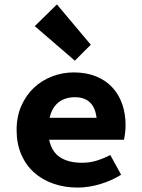

<svg xmlns="http://www.w3.org/2000/svg" viewBox="-20 -835 640 867"><path d="M330 12Q272 12 221.5 -5.5Q171 -23 134 -56Q97 -89 76 -137.5Q55 -186 55 -248Q55 -309 76.5 -357.5Q98 -406 134 -439.5Q170 -473 216.5 -490.5Q263 -508 313 -508Q370 -508 414 -490Q458 -472 487.5 -440Q517 -408 532 -364.5Q547 -321 547 -270Q547 -250 544.5 -231.5Q542 -213 540 -204H202Q213 -150 251 -125Q289 -100 350 -100Q384 -100 414.5 -109Q445 -118 478 -135L527 -46Q484 -19 432 -3.5Q380 12 330 12ZM318 -396Q274 -396 244.5 -373Q215 -350 204 -303H416Q405 -396 318 -396ZM318 -561 137 -717 237 -815 390 -633Z"/></svg>

Font: Source Code Pro
Style: Bold
Weight: 700
Monospace: yes
Designer: Paul D. Hunt, Teo Tuominen
Foundry: Adobe Systems Incorporated
Version: Version 2.030;PS 1.000;hotconv 16.6.51;makeotf.lib2.5.65220